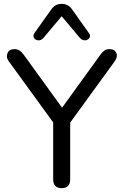

<svg xmlns="http://www.w3.org/2000/svg" viewBox="-20 -966 639 993"><path d="M204 -769Q192 -756 177 -757.5Q162 -759 155.5 -770.5Q149 -782 159 -796L245 -917Q256 -933 269.5 -939.5Q283 -946 299 -946Q315 -946 328.5 -939.5Q342 -933 353 -917L439 -796Q450 -782 443 -770.5Q436 -759 421.5 -757.5Q407 -756 394 -769L299 -882ZM299 7Q255 7 255 -39V-333L24 -651Q10 -671 19 -691.5Q28 -712 55 -712Q82 -712 102 -684L301 -409L500 -684Q511 -699 521 -705.5Q531 -712 547 -712Q573 -712 581.5 -692.5Q590 -673 574 -650L343 -332V-39Q343 7 299 7Z"/></svg>

Font: Chiron GoRound TC N
Style: Regular
Weight: 350
Designer: Ryoko NISHIZUKA 西塚涼子 (kana, bopomofo & ideographs); Paul D. Hunt (Latin, Greek & Cyrillic); Sandoll Communications 산돌커뮤니
Foundry: Adobe
Version: Version 1.000;hotconv 1.1.1;makeotfexe 2.6.0